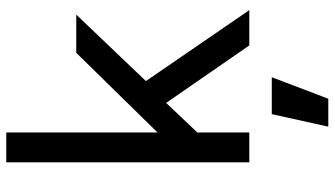

<svg xmlns="http://www.w3.org/2000/svg" viewBox="-242 -554 1043 598"><g transform="rotate(-90 279.0 -255.5)"><path d="M72 0H165V-162L257 -259L436 0H546L325 -322L532 -539H413L165 -286V-757H72ZM183 246H270L337 70H222Z"/></g></svg>

Font: Mluvka Medium
Style: Regular
Weight: 500
Designer: Modified by Jiří Krblich, Original typeface by Gumpita Rahayu
Foundry: Gumpita Rahayu & Jiří Krblich
Version: Version 2.000;Glyphs 3.1.1 (3134)